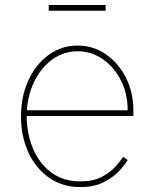

<svg xmlns="http://www.w3.org/2000/svg" viewBox="-20 -736 617 767"><path d="M301.1 11.4Q229.8 11.4 176.3 -25.9Q122.9 -63.2 93.4 -127.1Q63.9 -191.1 63.9 -271.3Q63.9 -351.6 93.6 -415.5Q123.2 -479.4 174.4 -516.7Q225.5 -554 289.8 -554Q353.3 -554 403.8 -518.6Q454.2 -483.3 483.5 -424.7Q512.8 -366.1 512.8 -295.5V-272.7H86.6Q87 -201.3 112 -142Q137.1 -82.7 184.8 -47.1Q232.6 -11.4 301.1 -11.4Q351.6 -11.4 385.8 -29.1Q420.1 -46.9 440.9 -70Q461.6 -93 471.6 -109.4L490.1 -96.6Q478 -76 453.8 -50.8Q429.7 -25.6 392 -7.1Q354.4 11.4 301.1 11.4ZM87.4 -295.5H490.1Q490.1 -361.2 463.1 -414.6Q436.1 -468 390.6 -499.6Q345.2 -531.2 289.8 -531.2Q236.2 -531.2 191.9 -500.5Q147.7 -469.8 120 -416.5Q92.3 -363.3 87.4 -295.5ZM402 -715.9V-693.2H174.7V-715.9Z"/></svg>

Font: Inter UI Thin
Style: Regular
Weight: 100
Designer: Rasmus Andersson
Foundry: rsms
Version: 3.2;8d6f07862